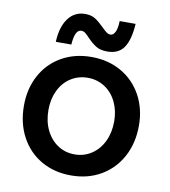

<svg xmlns="http://www.w3.org/2000/svg" viewBox="-86 -841 819 926"><g transform="rotate(10 323.5 -378.5)"><path d="M42 -282Q42 -365 77.5 -430.5Q113 -496 177 -532.5Q241 -569 323 -569Q405 -569 469 -532.5Q533 -496 569 -430.5Q605 -365 605 -282Q605 -197 569.5 -130.5Q534 -64 470 -26.5Q406 11 323 11Q241 11 177 -26Q113 -63 77.5 -129.5Q42 -196 42 -282ZM484 -282Q484 -334 463.5 -376.5Q443 -419 406 -443Q369 -467 323 -467Q277 -467 240 -443.5Q203 -420 182.5 -377.5Q162 -335 162 -282Q162 -226 183 -183Q204 -140 240.5 -116Q277 -92 323 -92Q369 -92 406 -116.5Q443 -141 463.5 -184Q484 -227 484 -282ZM294 -657Q280 -672 271.5 -678.5Q263 -685 252 -685Q221 -685 216 -611H140Q143 -684 174 -726Q205 -768 257 -768Q287 -768 306.5 -755.5Q326 -743 350 -719Q364 -705 373.5 -698Q383 -691 393 -691Q407 -691 416 -709Q425 -727 426 -763H504Q499 -684 473 -646Q447 -608 392 -608Q358 -608 337 -621Q316 -634 294 -657Z"/></g></svg>

Font: Open Sauce One SemiBold
Style: Regular
Weight: 600
Designer: Alfredo Marco Pradil
Foundry: Creative Sauce Fz LLC
Version: Version 1.477